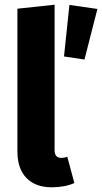

<svg xmlns="http://www.w3.org/2000/svg" viewBox="-20 -779 434 816"><path d="M200 17Q131 17 92.5 -22.5Q54 -62 54 -135V-742L212 -759V-141Q212 -108 240 -108Q254 -108 266 -113L296 -1Q255 17 200 17ZM339 -526 394 -741 275 -758 252 -539Z"/></svg>

Font: Fira Sans
Style: Bold
Weight: 700
Designer: bBox Type GmbH & Carrois Corporate GbR & Edenspiekermann AG
Foundry: bBox Type GmbH & Carrois Corporate GbR & Edenspiekermann AG
Version: Version 4.301;PS 004.301;hotconv 1.0.88;makeotf.lib2.5.64775